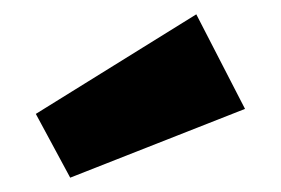

<svg xmlns="http://www.w3.org/2000/svg" viewBox="-20 -866 392 268"><path d="M78 -618 30 -707 254 -846 322 -714Z"/></svg>

Font: Trujillo ExtraBold
Style: Regular
Weight: 800
Designer: Fira Sans original fonts by bBox Type GmbH, Carrois Corporate GbR, & Edenspiekermann AG / Changes by Cristiano Sobral
Foundry: Fira Sans original fonts by bBox Type GmbH, Carrois Corporate GbR, & Edenspiekermann AG / Changes by Cristiano Sobral
Version: Version 4.301;July 28, 2020;FontCreator 13.0.0.2655 64-bit